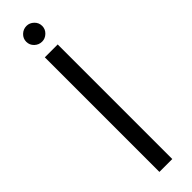

<svg xmlns="http://www.w3.org/2000/svg" viewBox="-231 -630 622 622"><g transform="rotate(-45 80.0 -319.5)"><path d="M51 0V-525H110V0ZM81 -567Q66 -567 55 -577.5Q44 -588 44 -603Q44 -618 55 -628.5Q66 -639 81 -639Q95 -639 106 -628.5Q117 -618 117 -603Q117 -588 106 -577.5Q95 -567 81 -567Z"/></g></svg>

Font: Stick No Bills ExtraLight Light
Style: Regular
Weight: 300
Version: Version 2.000